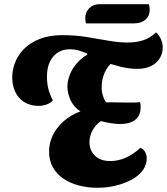

<svg xmlns="http://www.w3.org/2000/svg" viewBox="-20 -871 793 912"><path d="M443 21Q398 21 356.5 10.5Q315 0 282.5 -21.5Q250 -43 231.5 -75.5Q213 -108 213 -152Q213 -190 230 -226.5Q247 -263 280.5 -293.5Q314 -324 362 -342Q332 -361 316.5 -392.5Q301 -424 300 -460Q301 -495 317 -528.5Q333 -562 364 -589.5Q395 -617 439 -631L522 -583Q491 -558 477 -525.5Q463 -493 463 -460Q462 -440 467.5 -420.5Q473 -401 483 -385Q498 -385 515.5 -385Q533 -385 550.5 -384.5Q568 -384 580 -384Q597 -384 615 -384Q633 -384 645 -386Q647 -380 647.5 -374Q648 -368 648 -363Q648 -321 622 -301.5Q596 -282 552 -282Q531 -282 508.5 -285.5Q486 -289 459 -296Q432 -276 418.5 -250Q405 -224 405 -195Q405 -158 430.5 -132Q456 -106 505 -106Q543 -106 579.5 -123Q616 -140 647 -169Q661 -163 669 -149.5Q677 -136 677 -119Q677 -87 657.5 -61Q638 -35 604 -17Q570 1 528.5 11Q487 21 443 21ZM165 -368Q123 -368 94.5 -386.5Q66 -405 52 -435.5Q38 -466 38 -503Q38 -538 51.5 -573.5Q65 -609 94 -638.5Q123 -668 168.5 -686Q214 -704 276 -704Q336 -704 390 -695.5Q444 -687 493.5 -678Q543 -669 586 -669Q625 -669 658 -679Q691 -689 721 -717Q736 -704 744.5 -684.5Q753 -665 753 -644Q753 -620 740.5 -597Q728 -574 701 -559Q674 -544 632 -544Q593 -544 552.5 -554Q512 -564 472.5 -579.5Q433 -595 396 -611L393 -617Q367 -628 349.5 -632.5Q332 -637 313 -637Q262 -637 232.5 -602Q203 -567 203 -507Q203 -478 209 -452Q215 -426 231 -394Q218 -380 199.5 -374Q181 -368 165 -368ZM388 -760Q387 -767 386 -773Q385 -779 385 -785Q385 -812 403.5 -831.5Q422 -851 452 -851H687Q689 -845 690 -838Q691 -831 691 -824Q691 -795 671 -777.5Q651 -760 617 -760Z"/></svg>

Font: Sansita Swashed Light
Style: Bold
Weight: 700
Version: Version 1.003